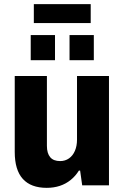

<svg xmlns="http://www.w3.org/2000/svg" viewBox="-20 -893 600 925"><path d="M205 12Q129 12 90 -31Q51 -74 51 -161V-527H206V-190Q206 -172 210 -158.5Q214 -145 222 -135.5Q230 -126 242 -121.5Q254 -117 270 -117Q294 -117 312.5 -130Q331 -143 341 -166.5Q351 -190 351 -220V-527H505V0H376L366 -71H360Q344 -45 320.5 -26Q297 -7 268 2.5Q239 12 205 12ZM128 -603V-724H245V-603ZM315 -603V-724H432V-603ZM143 -782V-873H417V-782Z"/></svg>

Font: Archivo SemiCondensed ExtraBold
Style: Regular
Weight: 800
Width: 4
Designer: Hector Gatti
Foundry: Omnibus-Type
Version: Version 2.001